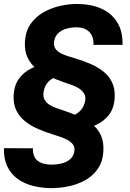

<svg xmlns="http://www.w3.org/2000/svg" viewBox="-31 -741 665 979"><path d="M283.2 -69.3 288.6 -141.1Q315.4 -142.1 339.8 -151.4Q364.3 -160.6 381.1 -179.4Q397.9 -198.2 403.3 -227.1Q407.2 -249 397.5 -264.6Q387.7 -280.3 370.1 -291Q352.5 -301.8 332.5 -308.8Q312.5 -315.9 295.9 -321.3Q256.8 -335 220 -351.3Q183.1 -367.7 154.1 -391.1Q125 -414.6 109.1 -448.2Q93.3 -481.9 96.2 -529.8Q99.6 -582 125 -618.7Q150.4 -655.3 190.2 -678Q230 -700.7 276.6 -711.2Q323.2 -721.7 368.2 -720.7Q434.6 -719.7 486.1 -696.8Q537.6 -673.8 566.4 -627.9Q595.2 -582 593.8 -512.2H445.8Q446.8 -540 437.3 -559.8Q427.7 -579.6 408.4 -590.3Q389.2 -601.1 360.8 -601.6Q336.9 -602.1 312 -595.9Q287.1 -589.8 268.6 -574.2Q250 -558.6 245.1 -531.2Q241.2 -508.8 250.7 -494.1Q260.3 -479.5 277.6 -470.2Q294.9 -460.9 314.9 -454.8Q335 -448.7 351.6 -443.8Q390.1 -432.1 427.2 -416.5Q464.4 -400.9 493.9 -378.2Q523.4 -355.5 539.8 -322.5Q556.2 -289.6 553.7 -242.7Q550.8 -189.5 524.9 -156Q499 -122.6 458.7 -104Q418.5 -85.4 372.3 -77.9Q326.2 -70.3 283.2 -69.3ZM301.8 -429.2 295.9 -356.4Q269.5 -355.5 247.3 -345.9Q225.1 -336.4 210.4 -318.1Q195.8 -299.8 191.4 -272.5Q187.5 -249 196 -233.2Q204.6 -217.3 221.2 -206.8Q237.8 -196.3 257.6 -189.5Q277.3 -182.6 295.4 -176.8Q335 -163.1 372.3 -147.2Q409.7 -131.3 438.7 -108.2Q467.8 -85 483.4 -51.3Q499 -17.6 496.1 31.2Q492.7 84 467.5 120.1Q442.4 156.2 403.3 178Q364.3 199.7 317.9 209.2Q271.5 218.8 226.1 218.3Q176.8 217.3 133.3 205.8Q89.8 194.3 56.9 169.7Q23.9 145 5.9 106.9Q-12.2 68.8 -11.2 14.6L136.7 15.1Q136.2 38.6 142.8 54.4Q149.4 70.3 162.4 79.8Q175.3 89.4 193.1 94Q210.9 98.6 232.9 98.6Q256.3 98.6 281 93Q305.7 87.4 324.2 73Q342.8 58.6 347.7 32.2Q352.1 11.2 341.6 -3.4Q331.1 -18.1 312.7 -27.8Q294.4 -37.6 274.4 -43.9Q254.4 -50.3 239.7 -55.2Q202.1 -66.9 165.3 -82.5Q128.4 -98.1 98.9 -121.1Q69.3 -144 52.7 -177Q36.1 -210 38.6 -256.3Q41.5 -307.1 66.4 -340.6Q91.3 -374 130.4 -393.3Q169.4 -412.6 214.1 -420.4Q258.8 -428.2 301.8 -429.2Z"/></svg>

Font: Roboto ExtraBold
Style: Italic
Weight: 800
Designer: Christian Robertson
Foundry: Google
Version: Version 3.009; 2024